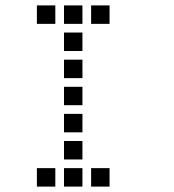

<svg xmlns="http://www.w3.org/2000/svg" viewBox="-20 -704 640 708"><path d="M117 -684Q116 -684 116 -684Q116 -684 116 -683V-617Q116 -616 116 -616Q116 -616 117 -616H183Q184 -616 184 -616Q184 -616 184 -617V-683Q184 -684 184 -684Q184 -684 183 -684ZM217 -684Q216 -684 216 -684Q216 -684 216 -683V-617Q216 -616 216 -616Q216 -616 217 -616H283Q284 -616 284 -616Q284 -616 284 -617V-683Q284 -684 284 -684Q284 -684 283 -684ZM317 -684Q316 -684 316 -684Q316 -684 316 -683V-617Q316 -616 316 -616Q316 -616 317 -616H383Q384 -616 384 -616Q384 -616 384 -617V-683Q384 -684 384 -684Q384 -684 383 -684ZM217 -584Q216 -584 216 -584Q216 -584 216 -583V-517Q216 -516 216 -516Q216 -516 217 -516H283Q284 -516 284 -516Q284 -516 284 -517V-583Q284 -584 284 -584Q284 -584 283 -584ZM217 -484Q216 -484 216 -484Q216 -484 216 -483V-417Q216 -416 216 -416Q216 -416 217 -416H283Q284 -416 284 -416Q284 -416 284 -417V-483Q284 -484 284 -484Q284 -484 283 -484ZM217 -384Q216 -384 216 -384Q216 -384 216 -383V-317Q216 -316 216 -316Q216 -316 217 -316H283Q284 -316 284 -316Q284 -316 284 -317V-383Q284 -384 284 -384Q284 -384 283 -384ZM217 -284Q216 -284 216 -284Q216 -284 216 -283V-217Q216 -216 216 -216Q216 -216 217 -216H283Q284 -216 284 -216Q284 -216 284 -217V-283Q284 -284 284 -284Q284 -284 283 -284ZM217 -184Q216 -184 216 -184Q216 -184 216 -183V-117Q216 -116 216 -116Q216 -116 217 -116H283Q284 -116 284 -116Q284 -116 284 -117V-183Q284 -184 284 -184Q284 -184 283 -184ZM117 -84Q116 -84 116 -84Q116 -84 116 -83V-17Q116 -16 116 -16Q116 -16 117 -16H183Q184 -16 184 -16Q184 -16 184 -17V-83Q184 -84 184 -84Q184 -84 183 -84ZM217 -84Q216 -84 216 -84Q216 -84 216 -83V-17Q216 -16 216 -16Q216 -16 217 -16H283Q284 -16 284 -16Q284 -16 284 -17V-83Q284 -84 284 -84Q284 -84 283 -84ZM317 -84Q316 -84 316 -84Q316 -84 316 -83V-17Q316 -16 316 -16Q316 -16 317 -16H383Q384 -16 384 -16Q384 -16 384 -17V-83Q384 -84 384 -84Q384 -84 383 -84Z"/></svg>

Font: Doto Black SemiBold
Style: Regular
Weight: 600
Monospace: yes
Version: Version 1.000